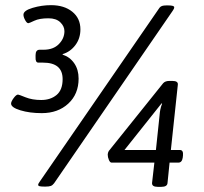

<svg xmlns="http://www.w3.org/2000/svg" viewBox="-20 -723 790 745"><path d="M23 -321Q23 -329 33 -342.5Q43 -356 50 -356Q53 -356 79 -345.5Q105 -335 140 -335Q176 -335 199.5 -354.5Q223 -374 223 -416Q223 -480 147 -480H129Q117 -480 118 -501V-509Q118 -530 134 -530H149Q187 -530 208.5 -552Q230 -574 230 -602Q230 -621 214 -636.5Q198 -652 168 -652Q133 -652 113 -642.5Q93 -633 90 -633Q84 -633 77.5 -645Q71 -657 71 -666Q71 -682 106.5 -692.5Q142 -703 178 -703Q229 -703 260.5 -677.5Q292 -652 292 -609Q292 -574 272.5 -548Q253 -522 223 -513V-511Q251 -502 268 -477.5Q285 -453 285 -418Q285 -358 245 -321Q205 -284 142 -284Q95 -284 59 -295Q23 -306 23 -321ZM570 -13 579 -92H413Q407 -92 402.5 -102.5Q398 -113 398 -123Q398 -130 402 -137L613 -400Q621 -409 637 -409H649Q672 -409 670 -394L643 -141H678Q692 -141 690 -120L689 -111Q686 -92 672 -92H638L630 -13Q629 2 606 2H592Q569 2 570 -13ZM585 -141 599 -274Q600 -287 602 -297.5Q604 -308 609 -321L607 -322L463 -141ZM128 -6Q128 -10 134 -18L599 -693Q603 -698 609 -700Q615 -702 626 -702H632Q656 -702 656 -695Q656 -689 650 -681L190 -12Q184 -4 177 -1.5Q170 1 157 1H152Q139 1 133.5 -0.5Q128 -2 128 -6Z"/></svg>

Font: Asap-MediumItalic
Style: Italic
Weight: 500
Italic angle: -6°
Designer: Pablo Cosgaya
Foundry: Omnibus-Type
Version: Version 2.000; ttfautohint (v1.8)